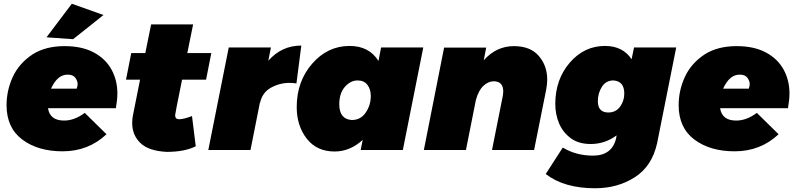

<svg xmlns="http://www.w3.org/2000/svg" viewBox="-20 -800 4248 1024"><path d="M370 -591 228 -601 363 -780 532 -720ZM314 7Q182 7 98.5 -56Q15 -119 15 -239Q15 -317.5 48 -389.5Q81 -461.5 153 -509.5Q222 -554 324 -554Q417 -554 479.8 -520.5Q542.5 -487 574.2 -429.8Q606 -372.5 606 -302Q606 -268 598 -223H236Q246 -157 322 -157Q377 -157 432 -198L548 -84Q451 7 314 7ZM389 -327Q394 -342 394 -351Q394 -368 382 -385Q370 -402 340 -402Q286 -402 252 -327Z M869 10Q772 5 728.5 -37.5Q685 -80 685 -144Q685 -165 689 -185L727 -375H652L680 -517H755L786 -670H1010L979 -517H1107L1079 -375H951Q914 -193 914 -186Q914 -164 935 -164Q959 -164 1004 -181L1024 -20Q965 10 869 10Z M1316 0H1091L1200 -547H1425L1411 -476Q1482 -557 1587 -557L1561 -355Q1541 -358 1524 -358Q1472 -358 1425.5 -332.5Q1379 -307 1367 -252H1366Z M1764.5 8Q1669.5 8 1616 -60.5Q1562.5 -129 1562.5 -229Q1562.5 -366 1645 -460.5Q1727.5 -555 1844.5 -555Q1948.5 -555 1998.5 -475L2012.5 -547H2237.5L2128.5 0H1903.5L1914.5 -54Q1846.5 8 1764.5 8ZM1856.5 -160Q1903.5 -160 1930.5 -199.5Q1957.5 -239 1957.5 -288Q1957.5 -324 1939.5 -347.5Q1921.5 -371 1887.5 -371Q1849.5 -371 1819.5 -337Q1789.5 -303 1789.5 -244Q1789.5 -164 1856.5 -160Z M2828.5 0H2604L2662 -290.5L2664 -311.5Q2664 -366.5 2613 -366.5Q2585 -366.5 2558.8 -342.8Q2532.5 -319 2518 -266.5L2465 0H2240.5L2348.5 -546H2573L2560 -478.5Q2627 -554 2721 -554Q2808.5 -554 2853.5 -501.8Q2898.5 -449.5 2898.5 -375.5Q2898.5 -354.5 2893.5 -324.5Z M3153.5 204Q2988.5 204 2890.5 128L2981.5 -13Q3052.5 30 3142.5 30Q3242.5 30 3265.5 -60L3268.5 -78Q3206.5 -32 3130.5 -32Q3067 -32 3026 -61.5Q2982.5 -93 2962 -141.5Q2941.5 -190 2941.5 -245Q2941.5 -376 3018.5 -465.5Q3095.5 -555 3206.5 -555Q3301.5 -555 3348.5 -484L3361.5 -547H3586.5L3484.5 -36Q3457.5 86 3366 145Q3274.5 204 3153.5 204ZM3223.5 -200Q3264.5 -200 3287 -231Q3309.5 -262 3309.5 -301Q3309.5 -367 3251.5 -371Q3211.5 -371 3190 -337Q3168.5 -303 3168.5 -260Q3168.5 -201 3223.5 -200Z M3898.5 7Q3766.5 7 3683 -56Q3599.5 -119 3599.5 -239Q3599.5 -317.5 3632.5 -389.5Q3665.5 -461.5 3737.5 -509.5Q3806.5 -554 3908.5 -554Q4001.5 -554 4064.2 -520.5Q4127 -487 4158.8 -429.8Q4190.5 -372.5 4190.5 -302Q4190.5 -268 4182.5 -223H3820.5Q3830.5 -157 3906.5 -157Q3961.5 -157 4016.5 -198L4132.5 -84Q4035.5 7 3898.5 7ZM3973.5 -327Q3978.5 -342 3978.5 -351Q3978.5 -368 3966.5 -385Q3954.5 -402 3924.5 -402Q3870.5 -402 3836.5 -327Z"/></svg>

Font: Argentum Sans Black
Style: Italic
Weight: 900
Italic angle: -11°
Designer: Julieta Ulanovsky (font), Cristiano Sobral (main changes and remaster)
Foundry: Julieta Ulanovsky (font), Cristiano Sobral (main changes and remaster)
Version: Version 2.007;June 15, 2022;FontCreator 14.0.0.2814 64-bit; 